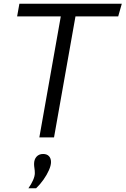

<svg xmlns="http://www.w3.org/2000/svg" viewBox="-20 -730 667 1020"><path d="M627 -710 608 -643H381L267 0H189L303 -643H71L83 -710ZM131 270Q146 249 155.5 227.5Q165 206 165 190Q165 176 163 164Q161 152 161 141Q161 117 174 102.5Q187 88 209 88Q229 88 240 99.5Q251 111 251 131Q251 149 240 174Q229 199 211 224.5Q193 250 172 270Z"/></svg>

Font: Livvic
Style: Italic
Weight: 400
Italic angle: -10°
Designer: Jacques Le Bailly, Baron von Fonthausen
Version: Version 1.001; ttfautohint (v1.8.2)